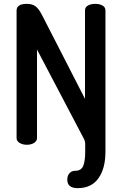

<svg xmlns="http://www.w3.org/2000/svg" viewBox="-20 -751 634 996"><path d="M370 135Q401 135 411.5 110Q422 85 422 36V-5Q422 -21 411 -39L172 -494V-35Q172 -19 156.5 -9.5Q141 0 119 0Q98 0 82 -9.5Q66 -19 66 -35V-696Q66 -731 119 -731Q147 -731 164 -718.5Q181 -706 199 -671L421 -238V-697Q421 -714 436.5 -722.5Q452 -731 474 -731Q496 -731 511.5 -722.5Q527 -714 527 -697V36Q527 123 490.5 174Q454 225 383 225Q329 225 329 181Q329 160 340.5 147.5Q352 135 370 135Z"/></svg>

Font: Dosis
Style: SemiBold
Weight: 600
Designer: Edgar Tolentino, Pablo Impallari, Igino Marini
Foundry: Edgar Tolentino, Pablo Impallari, Igino Marini
Version: Version 1.007